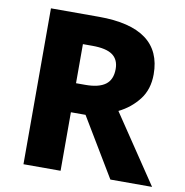

<svg xmlns="http://www.w3.org/2000/svg" viewBox="-80 -790 833 866"><g transform="rotate(10 336.5 -357.0)"><path d="M304 -714Q592 -714 592 -501Q592 -432 555.5 -385Q519 -338 464 -311L673 0H482L321 -268H254V0H84V-714ZM297 -580H254V-401H297Q358 -401 388.5 -423.5Q419 -446 419 -495Q419 -538 390 -559Q361 -580 297 -580Z"/></g></svg>

Font: Noto Sans Sinhala UI ExtraBold
Style: Regular
Weight: 800
Designer: Jelle Bosma - Monotype Design Team
Foundry: Monotype Imaging Inc.
Version: Version 2.006; ttfautohint (v1.8.4.7-5d5b)